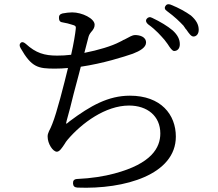

<svg xmlns="http://www.w3.org/2000/svg" viewBox="-20 -842 1040 915"><path d="M764 -652 770 -644C773 -640 777 -634 779 -632C791 -613 801 -599 810 -599C824 -599 837 -609 837 -631C837 -655 826 -676 803 -697C778 -718 745 -738 705 -757C694 -763 685 -760 679 -752C673 -744 676 -734 686 -726C725 -698 747 -671 764 -652ZM78 -613C131 -520 162 -515 243 -515C263 -515 284 -516 304 -518C285 -440 251 -305 229 -251C224 -238 219 -227 214 -218L212 -213C209 -206 207 -201 207 -191C207 -157 232 -119 251 -119C264 -119 276 -138 288 -156C291 -162 297 -170 302 -176C370 -256 483 -339 595 -339C681 -339 744 -290 744 -206C744 -138 702 -62 525 -15C477 -2 416 8 347 11C333 12 327 19 328 33C329 46 336 51 349 52C575 61 818 -10 818 -191C818 -296 747 -386 599 -386C496 -386 411 -338 313 -265C293 -248 293 -248 298 -268L314 -327L331 -395L356 -489L365 -524C473 -540 569 -571 613 -586C647 -599 676 -616 676 -639C676 -668 644 -675 623 -675C612 -675 598 -667 572 -653C570 -653 565 -650 562 -648L550 -642C512 -622 448 -603 382 -590L402 -667C405 -678 412 -687 420 -696C424 -702 431 -710 431 -724C431 -754 371 -783 324 -783C309 -783 295 -781 278 -778C266 -775 260 -768 261 -756C261 -743 267 -736 280 -735C296 -732 310 -729 321 -725C340 -720 343 -717 341 -704C339 -683 331 -633 319 -581C296 -578 273 -577 252 -577C192 -577 151 -589 103 -633C93 -641 86 -644 79 -638C72 -632 72 -624 78 -613ZM776 -789C814 -761 835 -740 854 -720C855 -719 856 -718 856 -717C858 -715 860 -711 865 -704L868 -701C881 -682 891 -668 902 -668C915 -668 927 -679 927 -700C927 -725 915 -746 890 -768C865 -786 833 -804 793 -820C782 -824 773 -822 768 -813C763 -805 765 -796 776 -789Z"/></svg>

Font: 寒蝉锦书宋 Text
Style: Regular
Weight: 400
Designer: 寒蝉锦书宋{Warren} 思源宋体{Ryoko NISHIZUKA 西塚涼子 (kana & ideographs); Frank Grießhammer (Latin, Greek & Cyrillic); Wenlong ZHANG 
Foundry: Adobe & ChillType
Version: Version 2.000;Glyphs 3.1.1 (3135)